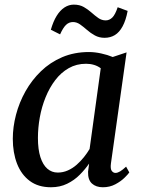

<svg xmlns="http://www.w3.org/2000/svg" viewBox="-20 -780 602 810"><path d="M448 -90.5Q445 -67.5 451.5 -59Q458 -50.5 467 -50.5Q476 -50.5 486.8 -57Q497.5 -63.5 512 -77L525.5 -52.5Q520.5 -45 505.2 -30Q490 -15 466.5 -2.5Q443 10 414 10Q385 10 367.8 -5.8Q350.5 -21.5 351.5 -55.5L356 -90Q339.5 -66 316.5 -42.8Q293.5 -19.5 263.2 -4.8Q233 10 195 10Q141.5 10 105.8 -16.5Q70 -43 52 -89.2Q34 -135.5 34 -194.5Q34 -244 47.5 -295.8Q61 -347.5 87.5 -394.8Q114 -442 152.8 -479.5Q191.5 -517 242.5 -538.8Q293.5 -560.5 355.5 -560.5Q379.5 -560.5 407 -554.5Q434.5 -548.5 455.5 -539.5L514 -559ZM405 -492Q392.5 -501.5 376.8 -506.2Q361 -511 343 -511Q302.5 -511 270 -492.5Q237.5 -474 213.2 -442.2Q189 -410.5 172.5 -370Q156 -329.5 148 -285.2Q140 -241 140 -198Q140 -149.5 150.5 -117Q161 -84.5 179.8 -68.2Q198.5 -52 223.5 -52Q246 -52 266.2 -61Q286.5 -70 303.5 -85Q320.5 -100 334.2 -117.2Q348 -134.5 358 -151.5ZM194.5 -654.5Q204.5 -689.5 219 -713Q233.5 -736.5 252 -748.5Q270.5 -760.5 291.5 -760.5Q316 -760.5 333.8 -750.2Q351.5 -740 366 -727Q380.5 -714 394.8 -704Q409 -694 426 -694Q441.5 -694 453.8 -706Q466 -718 476.5 -749.5L518.5 -734Q511 -694 497.2 -668.8Q483.5 -643.5 464.5 -632Q445.5 -620.5 421 -620.5Q398.5 -620.5 380.2 -630.5Q362 -640.5 347 -653.8Q332 -667 317.8 -677Q303.5 -687 288 -687Q271 -687 258.5 -675Q246 -663 233.5 -635Z"/></svg>

Font: Merriweather 36pt
Style: Italic
Weight: 400
Italic angle: -7.8°
Version: Version 2.101